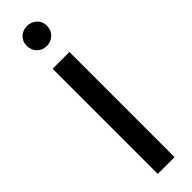

<svg xmlns="http://www.w3.org/2000/svg" viewBox="-236 -648 639 639"><g transform="rotate(-45 84.0 -328.0)"><path d="M39 -610Q39 -630 52.5 -643Q66 -656 86 -656Q106 -656 120 -643Q134 -630 134 -610Q134 -589 120 -575.5Q106 -562 86 -562Q66 -562 52.5 -575.5Q39 -589 39 -610ZM125 -495V0H46V-495Z"/></g></svg>

Font: Moniqa SemBd Narrow Heading
Style: Regular
Weight: 600
Width: 4
Designer: Rajesh Rajput
Foundry: Rajesh Rajput
Version: Version 1.000